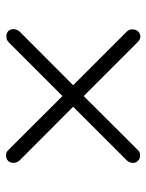

<svg xmlns="http://www.w3.org/2000/svg" viewBox="56 -604 488 640"><g transform="rotate(-90 300.0 -284.0)"><path d="M498 -60.1Q487.8 -60.1 479 -69.8L299.8 -249L121.1 -69.8Q114.3 -61 102.5 -61Q90.8 -61 84 -67.9Q77.1 -74.7 77.1 -85Q77.1 -95.2 85 -105L264.2 -284.2L85 -462.9Q77.1 -472.7 77.1 -483.4Q77.1 -494.1 84 -501Q90.8 -507.8 102.5 -507.8Q114.3 -507.8 121.1 -499L299.8 -319.8L479 -499Q486.8 -506.8 498.5 -506.8Q510.3 -506.8 516.6 -500Q522.9 -493.2 522.9 -483.2Q522.9 -473.1 515.1 -462.9L335.9 -284.2L515.1 -105Q522 -98.1 522 -86.2Q522 -74.2 515.1 -67.4Q508.3 -60.5 498 -60.1Z"/></g></svg>

Font: Nunito-Light
Style: Regular
Weight: 300
Designer: Vernon Adams
Foundry: newtypography
Version: Version 3.000